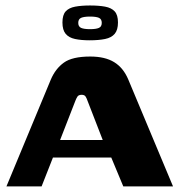

<svg xmlns="http://www.w3.org/2000/svg" viewBox="-20 -666 649 686"><path d="M3 0 161.6 -381.8Q178.2 -420.7 208.3 -442.3Q238.4 -464 302.4 -464Q355.4 -464 388.1 -443.8Q420.8 -423.7 438.4 -381.8L598.2 0H420.5L377.5 -103.2H169.2L128.6 0ZM194.8 -165.9H347L292.6 -306.2Q290 -314.2 286 -320.7Q282.1 -327.3 271.8 -327.3Q260.6 -327.3 256.5 -320.6Q252.3 -313.8 249.4 -306.2ZM300.3 -522Q270.1 -522 248.1 -526.7Q226.2 -531.3 214.6 -545.1Q203.1 -558.9 203.1 -585.7Q203.1 -612.5 214.6 -625.3Q226.2 -638 248.5 -642.2Q270.8 -646.4 301.6 -646.4Q333.5 -646.4 355.8 -642.2Q378.1 -638 389.8 -625.3Q401.5 -612.5 401.5 -585.7Q401.5 -558.9 389.8 -545.1Q378.1 -531.3 355.5 -526.7Q332.8 -522 300.3 -522ZM301.6 -561.8Q323 -561.8 333.3 -566.3Q343.6 -570.8 343.6 -584.3Q343.6 -597.9 333.3 -602.4Q323 -606.8 301.6 -606.8Q280.6 -606.8 270.1 -602.4Q259.6 -597.9 259.6 -584.3Q259.6 -570.8 269.9 -566.3Q280.3 -561.8 301.6 -561.8Z"/></svg>

Font: Genos Thin
Style: Regular
Weight: 100
Designer: Robert E. Leuschke
Foundry: Robert E. Leuschke
Version: Version 1.010